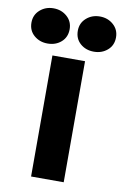

<svg xmlns="http://www.w3.org/2000/svg" viewBox="-151 -829 569 881"><g transform="rotate(10 134.0 -389.0)"><path d="M210 0H58V-564H210ZM-63 -696Q-63 -732 -37 -755Q-11 -778 26 -778Q63 -778 89 -755Q115 -732 115 -696Q115 -659 89.5 -636.5Q64 -614 26 -614Q-11 -614 -37 -636.5Q-63 -659 -63 -696ZM153 -696Q153 -732 179 -755Q205 -778 242 -778Q279 -778 305 -755Q331 -732 331 -696Q331 -659 305 -636.5Q279 -614 242 -614Q204 -614 178.5 -636.5Q153 -659 153 -696Z"/></g></svg>

Font: Open Sauce Sans ExtraBold
Style: Regular
Weight: 800
Designer: Alfredo Marco Pradil
Foundry: Creative Sauce Fz LLC
Version: Version 1.477